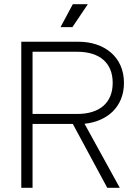

<svg xmlns="http://www.w3.org/2000/svg" viewBox="-20 -900 654 920"><path d="M401 -880H329L270 -770H327ZM574 -503C574 -629 478 -700 356 -700H82V0H136V-306H329L494 0H554L385 -307C493 -318 574 -387 574 -503ZM136 -652H350C458 -652 520 -598 520 -503C520 -408 458 -354 350 -354H136Z"/></svg>

Font: Space Text Light
Style: Regular
Weight: 300
Designer: Florian Karsten (Space Text), Colophon Foundry (Space Mono)
Foundry: Florian Karsten
Version: Version 1.003;PS 001.003;hotconv 1.0.88;makeotf.lib2.5.64775